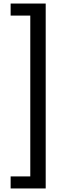

<svg xmlns="http://www.w3.org/2000/svg" viewBox="-20 -871 363 1084"><path d="M40 193V125H151V-783H40V-851H238V193Z"/></svg>

Font: Noto Sans Tamil UI
Style: Regular
Weight: 400
Designer: Jelle Bosma - Monotype Design Team
Foundry: Monotype Imaging Inc.
Version: Version 2.004